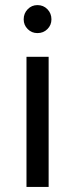

<svg xmlns="http://www.w3.org/2000/svg" viewBox="-20 -734 294 754"><path d="M84 0V-511H171V0ZM127 -604Q104.5 -604 88.8 -619.8Q73 -635.5 73 -658Q73 -681.5 88.8 -697.8Q104.5 -714 127 -714Q150.5 -714 166.2 -697.8Q182 -681.5 182 -658Q182 -635.5 166.2 -619.8Q150.5 -604 127 -604Z"/></svg>

Font: Overpass
Style: Regular
Weight: 400
Designer: Delve Withrington, Dave Bailey, Thomas Jockin
Foundry: Delve Fonts LLC
Version: Version 4.000